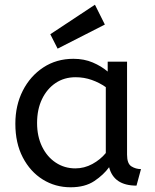

<svg xmlns="http://www.w3.org/2000/svg" viewBox="-20 -781 657 813"><path d="M279 12Q214 12 161 -21Q108 -54 76.5 -114.5Q45 -175 45 -257Q45 -335 76.5 -397Q108 -459 163.5 -495.5Q219 -532 291 -532Q336 -532 372.5 -516.5Q409 -501 436 -478V-520H518V-126Q518 -88 536.5 -76.5Q555 -65 577 -65L558 5Q462 5 442 -73Q419 -41 379.5 -14.5Q340 12 279 12ZM299 -68Q337 -68 371 -86.5Q405 -105 428 -133V-412Q401 -431 368.5 -442.5Q336 -454 300 -454Q252 -454 215.5 -429.5Q179 -405 158 -361.5Q137 -318 137 -260Q137 -204 158 -160.5Q179 -117 216 -92.5Q253 -68 299 -68ZM224 -575 193 -636 382 -761 424 -677Z"/></svg>

Font: ABeeZee
Style: Regular
Weight: 400
Designer: Anja Meiners
Foundry: Anja Meiners
Version: Version 1.003; ttfautohint (v1.8.3)